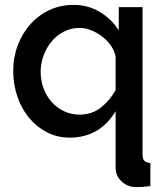

<svg xmlns="http://www.w3.org/2000/svg" viewBox="-20 -552 668 784"><path d="M265 10Q214 10 171.5 -12Q129 -34 98.5 -71Q68 -108 51 -157.5Q34 -207 34 -262Q34 -318 52.5 -367Q71 -416 104 -453Q137 -490 182 -511Q227 -532 280 -532Q340 -532 388 -503Q436 -474 465 -428V-523H562V78Q562 97 569.5 104.5Q577 112 594 114V208Q579 210 563.5 211Q548 212 535 212Q501 212 476.5 189Q452 166 452 132V-98Q420 -44 372.5 -17Q325 10 265 10ZM305 -84Q355 -84 391.5 -112.5Q428 -141 452 -184V-322Q447 -346 432 -367Q417 -388 396.5 -403.5Q376 -419 352 -428.5Q328 -438 305 -438Q270 -438 241 -423Q212 -408 191 -383Q170 -358 158 -325.5Q146 -293 146 -259Q146 -223 158 -191Q170 -159 191 -135.5Q212 -112 241 -98Q270 -84 305 -84Z"/></svg>

Font: Oxford Sans SemiBold
Style: Regular
Weight: 600
Designer: Matt McInerney, Pablo Impallari, Rodrigo Fuenzalida
Foundry: Matt McInerney, Pablo Impallari, Rodrigo Fuenzalida
Version: Version 3.000g; ttfautohint (v1.5) -l 8 -r 28 -G 28 -x 14 -D